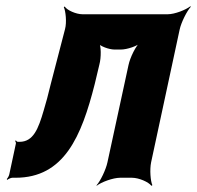

<svg xmlns="http://www.w3.org/2000/svg" viewBox="-20 -574 636 620"><path d="M522 -528H246C226 -528 196 -541 189 -553L186 -551C192 -539 196 -502 190 -480L144 -303C136 -269 128 -240 121 -217C104 -159 88 -116 43 -116H38C35 -116 32 -119 31 -121L29 -118C31 -116 32 -112 31 -109L10 -11C9 -6 5 1 2 4L3 7C7 4 15 0 20 0H30C187 0 243 -133 286 -303L301 -366C307 -388 307 -427 299 -439L295 -436C302 -425 332 -414 350 -414H370C390 -414 424 -425 437 -438L435 -440C419 -428 400 -388 395 -364L327 -50C322 -26 304 11 292 24V26C307 14 345 0 368 0H406C429 0 460 14 469 26L472 24C466 11 463 -26 468 -50L560 -478C565 -502 584 -539 596 -552L595 -554C580 -542 544 -528 522 -528Z"/></svg>

Font: Asimov
Style: EdgeExtremeIt
Weight: 500
Designer: Google
Version: Version 2.000980: 2014